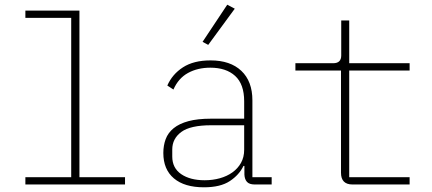

<svg xmlns="http://www.w3.org/2000/svg" viewBox="-20 -785 1840 817"><path d="M88 -31H283V-709H88V-740H318V-31H512V0H88Z M1064 0Q1041 0 1031 -11Q1021 -22 1020 -42V-79H1016Q998 -41 958 -14.5Q918 12 848 12Q765 12 720 -26Q675 -64 675 -134Q675 -166 685 -193Q695 -220 719 -239.5Q743 -259 782 -269.5Q821 -280 878 -280H1019V-354Q1019 -427 980.5 -462Q942 -497 875 -497Q821 -497 780 -474.5Q739 -452 718 -404L692 -421Q713 -469 758.5 -498.5Q804 -528 876 -528Q960 -528 1007 -483.5Q1054 -439 1054 -358V-31H1136V0ZM851 -18Q885 -18 915.5 -26.5Q946 -35 969 -51.5Q992 -68 1005.5 -92Q1019 -116 1019 -148V-252H879Q790 -252 751.5 -223.5Q713 -195 713 -149V-119Q713 -70 751 -44Q789 -18 851 -18ZM866 -594 842 -607 947 -765 979 -748Z M1480 0Q1431 0 1431 -50V-485H1237V-516H1398Q1432 -516 1432 -549V-698H1466V-516H1723V-485H1466V-31H1723V0Z"/></svg>

Font: IBM Plex Mono ExtraLight
Style: Regular
Weight: 200
Monospace: yes
Designer: Mike Abbink, Paul van der Laan, Pieter van Rosmalen
Foundry: Bold Monday
Version: Version 2.3